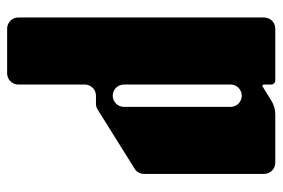

<svg xmlns="http://www.w3.org/2000/svg" viewBox="-146 -642 789 536"><g transform="rotate(-90 248.0 -374.5)"><path d="M435.5 -748.6H310.7C293.5 -748.6 279.5 -734.6 279.5 -717.4V-531.8C279.5 -514.6 265.6 -500.6 248.4 -500.6H226.1C220.2 -500.6 214.5 -499 209.6 -495.9L44.7 -392.8C35.5 -387.1 30 -377.1 30 -366.4V-31.2C30 -14 43.9 0 61.2 0H195.7C209.7 0 223.4 -4 235.3 -11.4L273.8 -35.4C276.3 -37 279.5 -35.2 279.5 -32.3V-11.2C279.5 -5 284.5 0 290.8 0H435.5C452.8 0 466.7 -14 466.7 -31.2V-717.4C466.7 -734.6 452.8 -748.6 435.5 -748.6ZM279.5 -124.8C279.5 -107.6 265.6 -93.6 248.4 -93.6C239.8 -93.6 232 -97.1 226.3 -102.7C224.2 -104.9 222.4 -107.3 220.9 -109.9C219.9 -111.7 219.2 -113.6 218.6 -115.5C217.9 -117.5 217.5 -119.5 217.3 -121.6C217.2 -122.6 217.2 -123.7 217.2 -124.8V-422.6C217.2 -439.8 231.1 -453.7 248.3 -453.8C256.9 -453.8 264.7 -450.3 270.4 -444.7C276 -439 279.5 -431.2 279.5 -422.6Z"/></g></svg>

Font: Gridlock
Style: Regular
Weight: 400
Designer: Abhik Krishna Ghosh
Version: Version 001.000